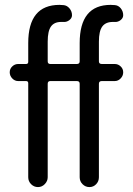

<svg xmlns="http://www.w3.org/2000/svg" viewBox="-20 -760 540 780"><path d="M53.7 -430.7Q40 -430.7 29.8 -441.4Q19.5 -452.1 19.5 -466.3Q19.5 -480.5 29.8 -490.2Q40 -500 53.7 -500H85.9Q94.7 -500 94.7 -508.8V-585Q94.7 -740.2 221.7 -740.2Q223.6 -740.2 229 -739.7Q234.4 -739.3 237.3 -739.3Q252 -738.3 262.2 -726.1Q272.5 -713.9 272.5 -698.2Q272.5 -686.5 261.7 -678.2Q251 -669.9 238.3 -670.9H228.5Q200.2 -670.9 187 -652.3Q173.8 -633.8 173.8 -590.8V-510.7Q173.8 -500 184.6 -500H292Q303.7 -500 303.7 -510.7V-585Q303.7 -740.2 429.7 -740.2Q431.6 -740.2 438 -739.7Q444.3 -739.3 446.3 -739.3Q460.9 -738.3 470.7 -726.1Q480.5 -713.9 480.5 -698.2Q480.5 -686.5 469.7 -678.2Q459 -669.9 446.3 -670.9H438.5Q409.2 -670.9 395.5 -652.3Q381.8 -633.8 381.8 -590.8V-510.7Q381.8 -500 393.6 -500H446.3Q460 -500 470.2 -490.2Q480.5 -480.5 480.5 -466.3Q480.5 -452.1 470.2 -441.4Q460 -430.7 446.3 -430.7H393.6Q381.8 -430.7 381.8 -419.9V-40Q381.8 -23.4 370.6 -11.7Q359.4 0 343.3 0Q327.1 0 315.4 -11.7Q303.7 -23.4 303.7 -40V-419.9Q303.7 -430.7 292 -430.7H184.6Q173.8 -430.7 173.8 -419.9V-40Q173.8 -24.4 162.1 -12.2Q150.4 0 134.3 0Q118.2 0 106.4 -11.7Q94.7 -23.4 94.7 -40V-421.9Q94.7 -430.7 85.9 -430.7Z"/></svg>

Font: Rounded-X Mgen+ 1m regular
Style: Regular
Weight: 400
Designer: [Source Han Sans]
Ryoko NISHIZUKA  (kana & ideographs); Paul D. Hunt (Latin, Greek & Cyrillic); Wenlong ZHANG  (bopomofo
Version: Version 1.059.20150602